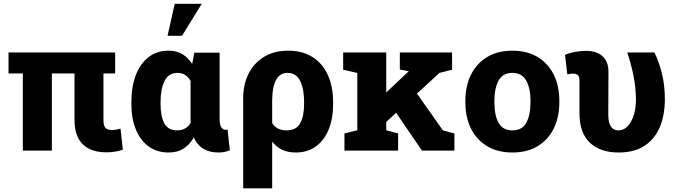

<svg xmlns="http://www.w3.org/2000/svg" viewBox="-20 -811 3642 1034"><path d="M553.2 9.3Q469.2 9.3 425.3 -34.4Q381.3 -78.1 381.3 -166V-415.5H259.3V0H103V-415.5H25.9V-528.3H600.1V-415.5H537.1V-165Q537.1 -134.3 547.9 -122.6Q558.6 -110.8 584.5 -110.8Q604 -110.8 628.9 -118.2L641.6 -4.9Q601.1 9.3 553.2 9.3Z M887.7 10.3Q825.7 10.3 780.8 -22.2Q735.8 -54.7 711.7 -113.5Q687.5 -172.4 687.5 -251V-261.2Q687.5 -344.2 711.4 -406.5Q735.4 -468.8 780.3 -503.4Q825.2 -538.1 887.2 -538.1Q931.6 -538.1 962.4 -519.3Q993.2 -500.5 1015.1 -466.3L1026.4 -527.3H1162.6V-175.3Q1162.6 -140.1 1171.6 -126Q1180.7 -111.8 1196.3 -111.8Q1202.1 -111.8 1205.6 -112.8L1217.8 -1.5Q1200.7 5.4 1185.8 7.8Q1170.9 10.3 1155.8 10.3Q1108.9 10.3 1075 -10Q1041 -30.3 1023.9 -70.8Q1001 -31.2 968.3 -10.5Q935.5 10.3 887.7 10.3ZM934.1 -108.9Q981.4 -108.9 1006.3 -147.9V-375.5Q981.4 -418.5 936 -418.5Q887.7 -418.5 866.2 -375Q844.7 -331.5 844.7 -261.2V-251Q844.7 -184.6 865 -146.7Q885.3 -108.9 934.1 -108.9ZM882.3 -618.2 920.9 -790.5H1066.4L960.4 -618.2Z M1289.6 203.1V-281.7Q1289.6 -357.4 1319.1 -415Q1348.6 -472.7 1402.8 -505.4Q1457 -538.1 1531.7 -538.1Q1609.4 -538.1 1663.6 -503.4Q1717.8 -468.8 1745.8 -406.5Q1773.9 -344.2 1773.9 -261.2V-251Q1773.9 -172.4 1750 -113.8Q1726.1 -55.2 1681.2 -22.5Q1636.2 10.3 1573.2 10.3Q1530.3 10.3 1499.3 -4.6Q1468.3 -19.5 1445.8 -48.3V203.1ZM1523.4 -108.9Q1575.2 -108.9 1596.4 -147Q1617.7 -185.1 1617.7 -251V-261.2Q1617.7 -333 1596.2 -375.7Q1574.7 -418.5 1528.3 -418.5Q1486.3 -418.5 1466.1 -379.2Q1445.8 -339.8 1445.8 -270.5V-148.4Q1469.7 -108.9 1523.4 -108.9Z M1835 0V-92.3L1904.3 -109.4V-418L1828.1 -435.5V-528.3H2060.1V-313L2179.7 -425.8L2181.6 -427.2L2133.3 -436.5V-528.3H2414.6V-435.5L2346.7 -418.5L2225.6 -307.1L2365.2 -108.9L2427.2 -92.3V0H2252.4L2113.3 -203.6L2060.1 -154.3V-109.4L2124 -92.3V0Z M2740.2 10.3Q2660.2 10.3 2603.3 -23.9Q2546.4 -58.1 2516.4 -118.7Q2486.3 -179.2 2486.3 -259.3V-269Q2486.3 -348.1 2516.4 -408.7Q2546.4 -469.2 2603 -503.7Q2659.7 -538.1 2739.3 -538.1Q2818.8 -538.1 2875.5 -503.9Q2932.1 -469.7 2962.2 -408.9Q2992.2 -348.1 2992.2 -269V-259.3Q2992.2 -179.7 2962.2 -118.9Q2932.1 -58.1 2875.5 -23.9Q2818.8 10.3 2740.2 10.3ZM2740.2 -108.9Q2791.5 -108.9 2814.2 -149.9Q2836.9 -190.9 2836.9 -259.3V-269Q2836.9 -335.4 2814 -377Q2791 -418.5 2739.3 -418.5Q2687.5 -418.5 2665 -377Q2642.6 -335.4 2642.6 -269V-259.3Q2642.6 -189.9 2665 -149.4Q2687.5 -108.9 2740.2 -108.9Z M3312 10.3Q3212.4 10.3 3156.5 -42.7Q3100.6 -95.7 3100.6 -203.1V-378.4Q3100.6 -398.4 3092 -406.5Q3083.5 -414.6 3065.4 -414.6Q3058.6 -414.6 3050.5 -413.3Q3042.5 -412.1 3035.2 -410.6L3022.9 -515.6Q3041 -524.4 3072.3 -530.8Q3103.5 -537.1 3134.8 -537.1Q3192.4 -537.1 3224.6 -508.5Q3256.8 -480 3256.8 -423.3L3255.9 -193.8Q3255.9 -148.9 3270.3 -128.9Q3284.7 -108.9 3309.6 -108.9Q3352.1 -108.9 3378.4 -156.5Q3404.8 -204.1 3404.8 -276.9Q3404.3 -338.9 3391.8 -401.9Q3379.4 -464.8 3358.4 -528.3H3504.4Q3529.3 -478 3544.9 -414.6Q3560.5 -351.1 3560.5 -276.9Q3560.5 -190.4 3533.2 -126Q3505.9 -61.5 3450.7 -25.6Q3395.5 10.3 3312 10.3Z"/></svg>

Font: Roboto Slab ExtraBold
Style: Regular
Weight: 800
Designer: Google
Version: Version 2.001; ttfautohint (v1.8.3)